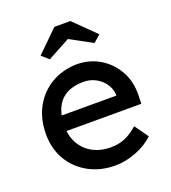

<svg xmlns="http://www.w3.org/2000/svg" viewBox="-138 -856 863 969"><g transform="rotate(-20 293.0 -371.5)"><path d="M317 10Q236 10 173.5 -24.5Q111 -59 75.5 -119Q40 -179 40 -257Q40 -340 74.5 -402.5Q109 -465 169.5 -500.5Q230 -536 308 -537Q376 -536 430.5 -503Q485 -470 516.5 -413Q548 -356 546 -282L545 -238H143Q152 -167 201.5 -125.5Q251 -84 327 -84Q366 -84 399.5 -97Q433 -110 472 -144L524 -71Q487 -35 430 -12.5Q373 10 317 10ZM308 -442Q173 -442 147 -320H441V-327Q438 -360 419 -386Q400 -412 371 -427Q342 -442 308 -442ZM188 -607 150 -640 265 -753H351L466 -640L428 -607L308 -672Z"/></g></svg>

Font: Readex Pro
Style: Regular
Weight: 400
Designer: Bonnie Shaver-Troup, Thomas Jockin
Foundry: Lexend
Version: Version 1.204; ttfautohint (v1.8.4.7-5d5b)